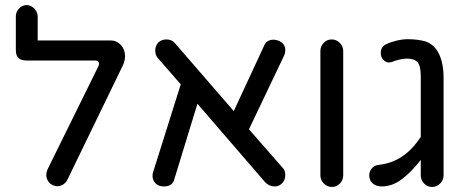

<svg xmlns="http://www.w3.org/2000/svg" viewBox="-20 -738 1868 764"><path d="M188.5 -2Q176.8 -7.8 170.4 -19Q164.1 -30.3 164.1 -42Q164.1 -50.8 168.9 -63.5L371.1 -473.6Q374 -479.5 374 -484.4Q374 -497.1 357.4 -497.1H87.9Q64.5 -497.1 53.7 -506.8Q43 -516.6 43 -540V-671.9Q43 -690.4 55.7 -704.1Q68.4 -717.8 85.9 -717.8Q102.5 -717.8 116.2 -704.1Q129.9 -690.4 129.9 -671.9V-577.1H419.9Q444.3 -577.1 460.9 -559.1Q477.5 -541 477.5 -515.6Q477.5 -494.1 467.8 -475.6L248 -22.5Q242.2 -10.7 231.4 -3.9Q220.7 2.9 208 2.9Q198.2 2.9 188.5 -2Z M586.9 -38.1Q586.9 -47.9 589.8 -54.7L699.2 -402.3L607.4 -507.8Q597.7 -518.6 597.7 -537.1Q597.7 -556.6 611.3 -570.3Q625 -581.1 641.6 -581.1Q664.1 -581.1 676.8 -565.4L910.2 -295.9L1030.3 -554.7Q1040 -580.1 1069.3 -580.1Q1078.1 -580.1 1090.8 -575.2Q1115.2 -563.5 1115.2 -538.1Q1115.2 -525.4 1109.4 -514.6L970.7 -223.6L1105.5 -69.3Q1115.2 -59.6 1115.2 -41Q1115.2 -18.6 1098.6 -4.9Q1086.9 3.9 1073.2 3.9Q1051.8 3.9 1035.2 -12.7L765.6 -325.2L673.8 -25.4Q667 3.9 631.8 3.9Q611.3 3.9 599.1 -8.3Q586.9 -20.5 586.9 -38.1Z M1254.9 -40V-535.2Q1254.9 -553.7 1268.1 -567.4Q1281.2 -581.1 1299.8 -581.1Q1318.4 -581.1 1332 -567.4Q1345.7 -553.7 1345.7 -535.2V-40Q1345.7 -21.5 1332.5 -7.8Q1319.3 5.9 1300.8 5.9Q1282.2 5.9 1268.6 -7.8Q1254.9 -21.5 1254.9 -40Z M1654.3 -40V-101.6Q1615.2 -51.8 1577.6 -23.9Q1540 3.9 1499 3.9Q1476.6 3.9 1462.9 -8.3Q1449.2 -20.5 1449.2 -40Q1449.2 -55.7 1459.5 -67.9Q1469.7 -80.1 1487.3 -82Q1539.1 -87.9 1580.1 -115.2Q1621.1 -142.6 1654.3 -193.4V-433.6Q1654.3 -475.6 1641.6 -490.2Q1628.9 -504.9 1597.7 -504.9Q1586.9 -504.9 1569.8 -501Q1552.7 -497.1 1539.1 -491.2Q1531.2 -489.3 1528.3 -489.3Q1515.6 -489.3 1505.4 -500Q1495.1 -510.7 1495.1 -526.4Q1495.1 -552.7 1517.6 -562.5Q1533.2 -570.3 1557.6 -576.2Q1582 -582 1601.6 -582Q1642.6 -582 1672.9 -573.2Q1708 -561.5 1726.6 -523.9Q1745.1 -486.3 1745.1 -426.8V-40Q1745.1 -21.5 1731.4 -7.8Q1717.8 5.9 1699.2 5.9Q1680.7 5.9 1667.5 -7.8Q1654.3 -21.5 1654.3 -40Z"/></svg>

Font: jf-openhuninn-2.0
Style: Regular
Weight: 400
Designer: [Kosugi Maru]
Designed by MOTOYA      

[Varela Round]
Joe Prince (Latin component); Avraham Cornfeld (Hebrew component)
Foundry: justfont CO.,LTD.
Version: 2.0